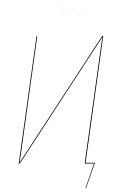

<svg xmlns="http://www.w3.org/2000/svg" viewBox="-20 -873 626 1025"><path d="M294 -853V-852Q298 -825 317.5 -809.5Q337 -794 373 -794Q440 -794 465 -850Q453 -822 429 -808Q405 -794 372 -794Q303 -794 294 -853ZM437 -4H487L439 132H436L482 0H432L518 -617L527 -676L86 0H80L175 -680H179L91 -47Q86 -12 84 -4L525 -680H531Z"/></svg>

Font: Fira Sans Condensed Four
Style: Italic
Weight: 100
Width: 3
Italic angle: -8°
Designer: bBox Type GmbH & Carrois Corporate GbR & Edenspiekermann AG
Foundry: bBox Type GmbH & Carrois Corporate GbR & Edenspiekermann AG
Version: Version 4.301